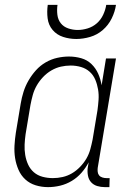

<svg xmlns="http://www.w3.org/2000/svg" viewBox="-20 -760 540 788"><path d="M177 8Q151 8 126.5 0.5Q102 -7 84 -23.5Q66 -40 56 -63Q46 -86 42 -111Q38 -136 39.5 -162.5Q41 -189 45 -215L65 -335Q69 -359 76.5 -383Q84 -407 97 -429.5Q110 -452 127.5 -471.5Q145 -491 167.5 -504Q190 -517 214.5 -522.5Q239 -528 263 -528Q289 -528 313.5 -521Q338 -514 355.5 -497Q373 -480 383 -457.5Q393 -435 397 -410L415 -520H456L381 -71Q380 -63 381 -54.5Q382 -46 387 -40Q392 -34 400.5 -31.5Q409 -29 417 -29H430L429 8H410Q394 8 379 3.5Q364 -1 354 -12Q344 -23 341 -39Q338 -55 340 -71L344 -94Q332 -71 314.5 -51Q297 -31 274.5 -17.5Q252 -4 227 2Q202 8 177 8ZM197 -29Q217 -29 237 -33.5Q257 -38 275 -48.5Q293 -59 308.5 -75Q324 -91 334.5 -109Q345 -127 350.5 -147Q356 -167 360 -187L380 -307Q383 -329 384.5 -350.5Q386 -372 382.5 -393Q379 -414 371 -433Q363 -452 348 -465.5Q333 -479 312.5 -485Q292 -491 270 -491Q250 -491 230 -486.5Q210 -482 191 -471Q172 -460 156.5 -443.5Q141 -427 130.5 -408.5Q120 -390 114.5 -370Q109 -350 105 -329L85 -209Q82 -188 81 -166.5Q80 -145 83.5 -124Q87 -103 95.5 -84.5Q104 -66 119 -53Q134 -40 154.5 -34.5Q175 -29 197 -29ZM293 -600Q265 -600 239 -608.5Q213 -617 196 -637Q179 -657 175.5 -684.5Q172 -712 176 -740H216Q213 -720 215.5 -699.5Q218 -679 229.5 -664.5Q241 -650 260 -643.5Q279 -637 299 -637Q319 -637 340 -643.5Q361 -650 377.5 -664.5Q394 -679 403.5 -699.5Q413 -720 416 -740H456Q452 -712 438.5 -684.5Q425 -657 402 -637Q379 -617 350 -608.5Q321 -600 293 -600Z"/></svg>

Font: Iosevka Curly Slab Extralight
Style: Italic
Weight: 200
Italic angle: -9°
Monospace: yes
Designer: Belleve Invis
Foundry: Belleve Invis
Version: Version 22.1.2; ttfautohint (v1.8.4)